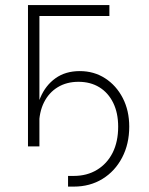

<svg xmlns="http://www.w3.org/2000/svg" viewBox="-20 -562 572 737"><path d="M241.2 154.3V113.3H262.7Q314 113.3 352.5 89.8Q391.1 66.4 412.4 24.2Q433.6 -18.1 433.6 -75.7Q433.6 -128.4 414.6 -167.2Q395.5 -206.1 361.3 -227.1Q327.1 -248 281.2 -248Q235.8 -248 201.7 -227.3Q167.5 -206.5 148.7 -168.7Q129.9 -130.9 129.9 -79.6H114.7Q114.7 -139.6 134.8 -187Q154.8 -234.4 193.1 -261.7Q231.4 -289.1 286.1 -289.1Q340.8 -289.1 383.5 -261.5Q426.3 -233.9 451.2 -185.8Q476.1 -137.7 476.1 -75.7Q476.1 -9.3 448.7 43Q421.4 95.2 373.3 124.8Q325.2 154.3 263.2 154.3ZM399.9 -542.5V-500.5H131.3V0H87.4V-542.5Z"/></svg>

Font: Inter 16pt ExtraLight
Style: Regular
Weight: 250
Version: Version 4.001;git-66647c0bb